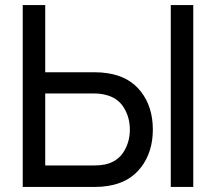

<svg xmlns="http://www.w3.org/2000/svg" viewBox="-20 -740 855 760"><path d="M70 0V-720H159V-454H354Q383 -454 407 -450Q492 -437 538.5 -376.5Q585 -316 585 -227Q585 -139 538.5 -78Q492 -17 407 -4Q383 0 354 0ZM656 0V-720H745V0ZM159 -85H351Q376 -85 396 -89Q445 -100 469.5 -139Q494 -178 494 -227Q494 -276 469.5 -315Q445 -354 396 -365Q377 -370 351 -370H159Z"/></svg>

Font: Manrope Medium
Style: Medium
Weight: 500
Designer: Mikhail Sharanda
Foundry: Mikhail Sharanda
Version: Version 4.000;hotconv 1.0.109;makeotfexe 2.5.65596